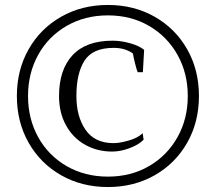

<svg xmlns="http://www.w3.org/2000/svg" viewBox="-20 -744 870 774"><path d="M48 -357Q48 -462 95.5 -545.5Q143 -629 226.5 -676.5Q310 -724 415 -724Q520 -724 603.5 -676.5Q687 -629 734.5 -545.5Q782 -462 782 -357Q782 -252 734.5 -168.5Q687 -85 603.5 -37.5Q520 10 415 10Q310 10 226.5 -37.5Q143 -85 95.5 -168.5Q48 -252 48 -357ZM737 -357Q737 -449 695.5 -523Q654 -597 581 -639.5Q508 -682 415 -682Q322 -682 248.5 -639.5Q175 -597 134 -523Q93 -449 93 -357Q93 -265 134 -191Q175 -117 248.5 -74.5Q322 -32 415 -32Q508 -32 581 -74.5Q654 -117 695.5 -191Q737 -265 737 -357ZM218 -357Q218 -463 272.5 -521.5Q327 -580 434 -580Q468 -580 505 -569.5Q542 -559 561 -543L556 -453H535Q531 -462 524 -490Q517 -518 516 -528Q505 -537 485 -544Q465 -551 438 -551Q354 -551 321 -500Q288 -449 288 -357Q288 -274 325 -220.5Q362 -167 438 -167Q462 -167 499 -177.5Q536 -188 555 -207L559 -181Q540 -161 503 -147Q466 -133 432 -133Q372 -133 323 -160.5Q274 -188 246 -239Q218 -290 218 -357Z"/></svg>

Font: Trirong Medium
Style: Regular
Weight: 500
Designer: Katatrad Team
Foundry: CadsonDemak
Version: Version 1.001